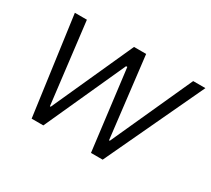

<svg xmlns="http://www.w3.org/2000/svg" viewBox="-111 -735 1016 925"><g transform="rotate(30 397.5 -273.0)"><path d="M144 0 69.3 -545.9H136.2L190.4 -95.7H194.8L398.4 -545.9H465.8L519 -96.2H523.4L727.5 -545.9H795.4L539.1 0H474.1L418.5 -446.3H411.6L209 0Z"/></g></svg>

Font: Inter Tight Light
Style: Italic
Weight: 300
Italic angle: -9.39999°
Designer: Rasmus Andersson
Foundry: rsms
Version: Version 3.004